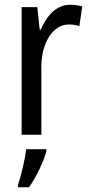

<svg xmlns="http://www.w3.org/2000/svg" viewBox="-20 -567 377 808"><path d="M275 -547C219 -547 178 -504 152 -443H147L137 -537H71V0H154V-282C153 -388 204 -464 269 -464C285 -464 301 -462 314 -457L326 -540C309 -545 291 -547 275 -547ZM175 71V61H90C86 102 68 175 56 210V221H102C132 180 162 116 175 71Z"/></svg>

Font: Noto Sans Georgian Condensed
Style: Regular
Weight: 400
Width: 3
Designer: Monotype Design Team, Akaki Razmadze
Foundry: Google LLC
Version: Version 2.005